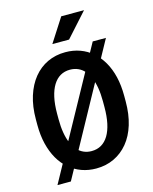

<svg xmlns="http://www.w3.org/2000/svg" viewBox="-141 -1029 926 1165"><g transform="rotate(-15 322.5 -446.5)"><path d="M586.9 -740.7 155.8 45.9H71.8L503.9 -740.7ZM603 -373V-337.4Q603 -256.8 583.3 -192.4Q563.5 -127.9 526.4 -83Q489.3 -38.1 438.5 -14.2Q387.7 9.8 326.2 9.8Q277.3 9.8 234.9 -5.6Q192.4 -21 158 -50.3Q123.5 -79.6 99.1 -122.1Q74.7 -164.6 61.5 -218.8Q48.3 -272.9 48.3 -337.4V-373Q48.3 -454.1 68.6 -518.3Q88.9 -582.5 125.7 -627.7Q162.6 -672.9 213.4 -696.8Q264.2 -720.7 325.7 -720.7Q375 -720.7 417.5 -705.3Q460 -689.9 494.1 -660.4Q528.3 -630.9 552.7 -588.6Q577.1 -546.4 590.1 -492.2Q603 -438 603 -373ZM469.7 -337.4V-374Q469.7 -420.4 463.4 -457.8Q457 -495.1 445.1 -523.7Q433.1 -552.2 415.8 -571.5Q398.4 -590.8 375.7 -600.8Q353 -610.8 325.7 -610.8Q291.5 -610.8 264.9 -595.5Q238.3 -580.1 219.7 -550Q201.2 -520 191.4 -475.8Q181.6 -431.6 181.6 -374V-337.4Q181.6 -291.5 188 -253.9Q194.3 -216.3 206.5 -187.5Q218.8 -158.7 236.3 -139.2Q253.9 -119.6 276.6 -109.6Q299.3 -99.6 326.2 -99.6Q360.8 -99.6 387.5 -115.2Q414.1 -130.9 432.4 -161.1Q450.7 -191.4 460.2 -235.6Q469.7 -279.8 469.7 -337.4ZM263.2 -788.6 358.9 -937.5H502L368.2 -788.6Z"/></g></svg>

Font: Roboto SemiCondensed SemiBold
Style: Regular
Weight: 600
Width: 4
Designer: Christian Robertson
Foundry: Google
Version: Version 3.009; 2024